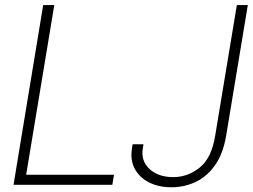

<svg xmlns="http://www.w3.org/2000/svg" viewBox="-20 -748 1025 777"><path d="M34.7 0 154.8 -727.5H199.7L85.9 -41H441.4L434.6 0ZM674.3 9.8Q621.1 9.8 582.3 -10.3Q543.5 -30.3 524.9 -65.9Q506.3 -101.6 514.2 -147.9L516.6 -164.1H560.5L558.1 -147.9Q549.3 -97.2 585 -64.2Q620.6 -31.2 681.2 -31.2Q739.7 -31.2 787.8 -69.6Q835.9 -107.9 850.6 -197.8L938.5 -727.5H982.9L895 -197.8Q882.8 -125.5 850.3 -79.6Q817.9 -33.7 772.2 -12Q726.6 9.8 674.3 9.8Z"/></svg>

Font: Inter Display Extra Light
Style: Italic
Weight: 200
Italic angle: -9.39999°
Designer: Rasmus Andersson
Foundry: rsms
Version: Version 4.000;git-4fc901f